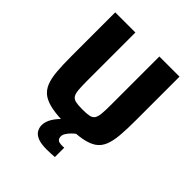

<svg xmlns="http://www.w3.org/2000/svg" viewBox="-241 -830 1172 1172"><g transform="rotate(45 345.0 -244.0)"><path d="M345 8Q268 8 217 -1.5Q166 -11 136 -32Q106 -53 91 -89.5Q76 -126 71.5 -180.5Q67 -235 67 -310V-688H241V-273Q241 -225 243.5 -195.5Q246 -166 255.5 -151Q265 -136 286.5 -131.5Q308 -127 345 -127Q382 -127 403 -131.5Q424 -136 433.5 -151Q443 -166 445.5 -195.5Q448 -225 448 -273V-688H622V-310Q622 -235 617.5 -180.5Q613 -126 598.5 -89.5Q584 -53 554 -32Q524 -11 473 -1.5Q422 8 345 8ZM362 200Q313 200 285.5 188.5Q258 177 247 157.5Q236 138 236 116Q236 84 257 51Q278 18 311 -10L430 0Q417 8 402.5 22Q388 36 377.5 52Q367 68 367 82Q367 98 376 107.5Q385 117 414 117Q416 117 420.5 117Q425 117 431 116V197Q416 198 397.5 199Q379 200 362 200Z"/></g></svg>

Font: Saira Thin
Style: Bold
Weight: 700
Version: Version 1.101